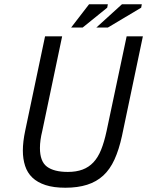

<svg xmlns="http://www.w3.org/2000/svg" viewBox="-20 -870 689 899"><path d="M573 -700H649L551 -233Q537 -169 516 -123Q495 -77 463.5 -48Q432 -19 388 -5Q344 9 286 9Q231 9 193 -3.5Q155 -16 131.5 -38.5Q108 -61 97.5 -93.5Q87 -126 87 -165Q87 -206 98 -258L191 -700H271L178 -257Q167 -213 167 -177Q167 -114 200 -89.5Q233 -65 298 -65Q337 -65 366.5 -76Q396 -87 417.5 -110Q439 -133 453.5 -169Q468 -205 479 -256ZM397 -850H485L482 -834L367 -741H313ZM551 -850H644L641 -834L485 -741H431Z"/></svg>

Font: PT Sans
Style: Italic
Weight: 400
Italic angle: -12°
Designer: A.Korolkova, O.Umpeleva, V.Yefimov
Foundry: ParaType Ltd
Version: Version 2.003W OFL